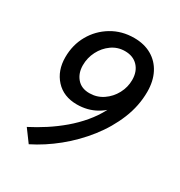

<svg xmlns="http://www.w3.org/2000/svg" viewBox="-172 -832 903 965"><g transform="rotate(30 279.5 -350.0)"><path d="M328 -714Q386.5 -714 429.5 -689.2Q472.5 -664.5 496 -619Q519.5 -573.5 519.5 -512Q519.5 -430.5 487.5 -352Q455.5 -273.5 400.8 -203.8Q346 -134 277.2 -78.2Q208.5 -22.5 135 14L83 -56.5Q128 -79.5 172.8 -108.5Q217.5 -137.5 258.5 -172.2Q299.5 -207 333 -246.8Q366.5 -286.5 390 -331.2Q413.5 -376 423 -425.5L435 -384.5Q405 -336.5 355.2 -308.2Q305.5 -280 244 -280Q166.5 -280 121 -329.8Q75.5 -379.5 75.5 -457Q75.5 -529 108.5 -587Q141.5 -645 198.8 -679.5Q256 -714 328 -714ZM321 -633.5Q278.5 -633.5 244.8 -609.5Q211 -585.5 191.5 -547.5Q172 -509.5 172 -466.5Q172 -420.5 197.8 -390.5Q223.5 -360.5 270 -360.5Q313.5 -360.5 348.5 -384.2Q383.5 -408 403.8 -445.8Q424 -483.5 424 -525.5Q424 -574.5 396.2 -604Q368.5 -633.5 321 -633.5Z"/></g></svg>

Font: Cabin
Style: Italic
Weight: 400
Width: 4
Italic angle: -10°
Designer: Pablo Impallari
Foundry: Pablo Impallari. http://www.impallari.com Igino Marini. http://www.ikern.com
Version: Version 3.001